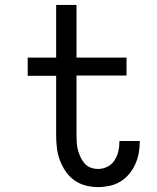

<svg xmlns="http://www.w3.org/2000/svg" viewBox="-20 -755 640 783"><path d="M380 8Q354 8 329 1.5Q304 -5 283 -20Q262 -35 247.5 -56.5Q233 -78 224 -102Q215 -126 212 -152Q209 -178 209 -203V-446H93V-520H209V-735H292V-520H496V-447H292V-203Q292 -188 293 -172.5Q294 -157 298 -142.5Q302 -128 308.5 -114Q315 -100 325 -88.5Q335 -77 349.5 -71.5Q364 -66 380 -66Q400 -66 418 -75Q436 -84 447 -101Q458 -118 462.5 -137.5Q467 -157 467 -177V-180H550V-176Q550 -152 545.5 -129Q541 -106 531 -84Q521 -62 505.5 -44Q490 -26 470 -14Q450 -2 426.5 3Q403 8 380 8Z"/></svg>

Font: Iosevka Extended
Style: Regular
Weight: 400
Width: 7
Monospace: yes
Designer: Belleve Invis
Foundry: Belleve Invis
Version: Version 32.5.0; ttfautohint (v1.8.4)